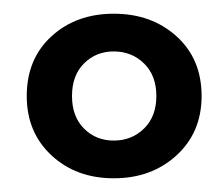

<svg xmlns="http://www.w3.org/2000/svg" viewBox="-20 -720 318 280"><path d="M19 -580Q19 -527 55 -493.5Q91 -460 146 -460Q201 -460 237.5 -493.5Q274 -527 274 -580Q274 -634 237.5 -667Q201 -700 146 -700Q91 -700 55 -667Q19 -634 19 -580ZM85 -580Q85 -610 102.5 -627.5Q120 -645 146 -645Q172 -645 190 -627.5Q208 -610 208 -580Q208 -550 190 -532.5Q172 -515 146 -515Q120 -515 102.5 -532.5Q85 -550 85 -580Z"/></svg>

Font: Jost SemiBold
Style: Regular
Weight: 600
Version: Version 3.710